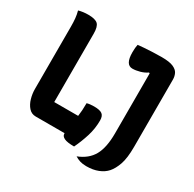

<svg xmlns="http://www.w3.org/2000/svg" viewBox="-175 -894 1200 1189"><g transform="rotate(30 425.0 -299.5)"><path d="M160 0Q130 0 110 -22.5Q90 -45 80.5 -78.5Q71 -112 71 -144V-591Q71 -623 68.5 -649Q66 -675 59 -700Q91 -709 128 -709Q178 -709 196.5 -691.5Q215 -674 215 -624V-135H386Q389 -155 390.5 -178Q392 -201 392 -229Q413 -235 443 -235Q484 -235 501 -222.5Q518 -210 518 -178Q518 -119 500.5 -63.5Q483 -8 459 42Q409 42 388 31.5Q367 21 367 4Q367 2 367 0ZM503 87Q575 59 606.5 2.5Q638 -54 638 -155V-584L632 -587Q611 -572 582.5 -564Q554 -556 530 -556Q480 -556 480 -644Q480 -678 485 -700Q500 -702 528 -704Q556 -706 589.5 -707.5Q623 -709 653 -709Q708 -709 735.5 -697Q763 -685 772.5 -665.5Q782 -646 782 -623V-143Q782 -61 766 -15.5Q750 30 727 56Q705 81 669 95.5Q633 110 585 110Q559 110 539.5 104Q520 98 503 87Z"/></g></svg>

Font: Recursive Sn Csl St
Style: Bold
Weight: 700
Version: Version 1.079;hotconv 1.0.112;makeotfexe 2.5.65598; ttfautoh